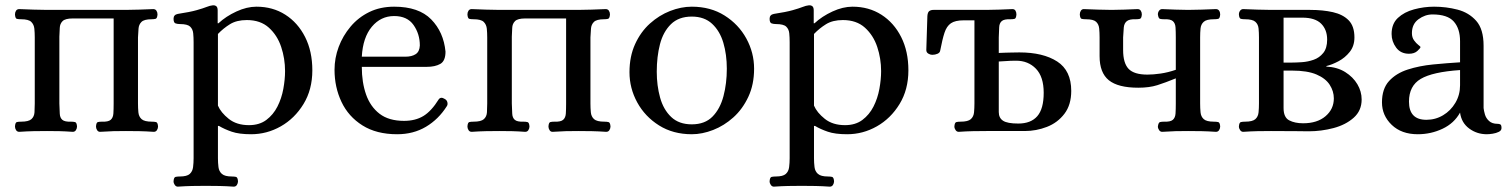

<svg xmlns="http://www.w3.org/2000/svg" viewBox="-20 -490 5655 718"><path d="M52 3Q44 3 40 -3.5Q36 -10 36 -17Q37 -32 43 -33.5Q49 -35 59 -35Q87 -35 97.5 -44.5Q108 -54 109 -70Q110 -86 110 -103V-350Q110 -367 108.5 -382.5Q107 -398 97 -408Q87 -418 59 -418Q49 -418 43 -419.5Q37 -421 36 -436Q36 -444 40 -450Q44 -456 52 -456Q81 -455 105 -454Q129 -453 156 -453H450Q476 -453 500.5 -454Q525 -455 553 -456Q561 -456 565 -450Q569 -444 569 -436Q568 -421 561.5 -419.5Q555 -418 547 -418Q519 -418 509 -408Q499 -398 498 -382.5Q497 -367 496 -350V-103Q496 -86 497.5 -70Q499 -54 509.5 -44.5Q520 -35 548 -35Q557 -35 563.5 -33.5Q570 -32 571 -17Q571 -10 567 -3.5Q563 3 555 3Q526 1 502 0.5Q478 0 451 0Q425 0 404 0.5Q383 1 354 3Q347 3 343 -3.5Q339 -10 339 -17Q340 -32 346 -33.5Q352 -35 361 -35Q385 -34 394 -42Q403 -50 404 -65.5Q405 -81 405 -103V-421H252Q224 -421 214 -411Q204 -401 203.5 -385.5Q203 -370 202 -353V-103Q203 -81 203.5 -65.5Q204 -50 213 -42Q222 -34 246 -35Q254 -35 260.5 -33.5Q267 -32 268 -17Q268 -10 264 -3.5Q260 3 252 3Q224 1 203 0.5Q182 0 156 0Q129 0 105 0.5Q81 1 52 3Z M645 208Q638 208 633.5 201.5Q629 195 629 188Q630 173 636.5 171.5Q643 170 652 170Q679 170 689.5 160.5Q700 151 702 135Q704 119 704 102V-332Q704 -350 702.5 -365.5Q701 -381 691 -390.5Q681 -400 653 -400Q644 -400 636.5 -402.5Q629 -405 629 -420Q629 -435 645 -438Q691 -445 715.5 -452Q740 -459 752.5 -464Q765 -469 775 -470Q783 -471 788.5 -467Q794 -463 794 -451V-403H797Q825 -429 864 -447Q903 -465 939 -465Q1000 -465 1047 -435Q1094 -405 1121 -351.5Q1148 -298 1148 -227Q1148 -155 1115 -101Q1082 -47 1030 -17.5Q978 12 919 12Q874 12 846.5 2.5Q819 -7 799 -19H795V102Q795 119 797 135Q799 151 810 160.5Q821 170 847 170Q856 170 862.5 171.5Q869 173 870 188Q870 195 866 201.5Q862 208 854 208Q825 206 800.5 205.5Q776 205 749 205Q722 205 698 205.5Q674 206 645 208ZM911 -22Q950 -22 976 -41.5Q1002 -61 1017.5 -91.5Q1033 -122 1039.5 -157.5Q1046 -193 1046 -224Q1046 -271 1031.5 -314.5Q1017 -358 985.5 -386.5Q954 -415 903 -415Q865 -415 840 -399.5Q815 -384 795 -363V-95Q806 -69 835.5 -45.5Q865 -22 911 -22Z M1465 12Q1388 12 1335.5 -21Q1283 -54 1257 -109Q1231 -164 1231 -229Q1231 -273 1246.5 -314.5Q1262 -356 1291 -390.5Q1320 -425 1361 -445Q1402 -465 1454 -465Q1546 -465 1592.5 -417.5Q1639 -370 1646 -297Q1646 -262 1626.5 -251Q1607 -240 1576 -240H1333Q1333 -182 1349 -136.5Q1365 -91 1399.5 -64.5Q1434 -38 1491 -38Q1533 -38 1563 -56Q1593 -74 1621 -119Q1629 -129 1643 -120Q1651 -116 1653 -107.5Q1655 -99 1651 -93Q1620 -44 1573 -16Q1526 12 1465 12ZM1333 -278H1496Q1520 -278 1534.5 -287.5Q1549 -297 1550 -320Q1550 -363 1526.5 -396.5Q1503 -430 1454 -430Q1404 -430 1370.5 -390Q1337 -350 1333 -278Z M1744 3Q1736 3 1732 -3.5Q1728 -10 1728 -17Q1729 -32 1735 -33.5Q1741 -35 1751 -35Q1779 -35 1789.5 -44.5Q1800 -54 1801 -70Q1802 -86 1802 -103V-350Q1802 -367 1800.5 -382.5Q1799 -398 1789 -408Q1779 -418 1751 -418Q1741 -418 1735 -419.5Q1729 -421 1728 -436Q1728 -444 1732 -450Q1736 -456 1744 -456Q1773 -455 1797 -454Q1821 -453 1848 -453H2142Q2168 -453 2192.5 -454Q2217 -455 2245 -456Q2253 -456 2257 -450Q2261 -444 2261 -436Q2260 -421 2253.5 -419.5Q2247 -418 2239 -418Q2211 -418 2201 -408Q2191 -398 2190 -382.5Q2189 -367 2188 -350V-103Q2188 -86 2189.5 -70Q2191 -54 2201.5 -44.5Q2212 -35 2240 -35Q2249 -35 2255.5 -33.5Q2262 -32 2263 -17Q2263 -10 2259 -3.5Q2255 3 2247 3Q2218 1 2194 0.5Q2170 0 2143 0Q2117 0 2096 0.5Q2075 1 2046 3Q2039 3 2035 -3.5Q2031 -10 2031 -17Q2032 -32 2038 -33.5Q2044 -35 2053 -35Q2077 -34 2086 -42Q2095 -50 2096 -65.5Q2097 -81 2097 -103V-421H1944Q1916 -421 1906 -411Q1896 -401 1895.5 -385.5Q1895 -370 1894 -353V-103Q1895 -81 1895.5 -65.5Q1896 -50 1905 -42Q1914 -34 1938 -35Q1946 -35 1952.5 -33.5Q1959 -32 1960 -17Q1960 -10 1956 -3.5Q1952 3 1944 3Q1916 1 1895 0.5Q1874 0 1848 0Q1821 0 1797 0.5Q1773 1 1744 3Z M2567 12Q2497 12 2444.5 -21Q2392 -54 2363 -107Q2334 -160 2334 -220Q2334 -279 2355 -325Q2376 -371 2410.5 -402Q2445 -433 2486 -449Q2527 -465 2567 -465Q2637 -465 2689.5 -432Q2742 -399 2771 -346Q2800 -293 2800 -233Q2800 -174 2778.5 -128Q2757 -82 2722.5 -51Q2688 -20 2647 -4Q2606 12 2567 12ZM2567 -25Q2616 -25 2644.5 -54Q2673 -83 2685.5 -130.5Q2698 -178 2698 -233Q2698 -286 2685 -330Q2672 -374 2643 -401Q2614 -428 2567 -428Q2518 -428 2489 -399.5Q2460 -371 2448 -324.5Q2436 -278 2436 -222Q2436 -170 2448.5 -125Q2461 -80 2490 -52.5Q2519 -25 2567 -25Z M2874 208Q2867 208 2862.5 201.5Q2858 195 2858 188Q2859 173 2865.5 171.5Q2872 170 2881 170Q2908 170 2918.5 160.5Q2929 151 2931 135Q2933 119 2933 102V-332Q2933 -350 2931.5 -365.5Q2930 -381 2920 -390.5Q2910 -400 2882 -400Q2873 -400 2865.5 -402.5Q2858 -405 2858 -420Q2858 -435 2874 -438Q2920 -445 2944.5 -452Q2969 -459 2981.5 -464Q2994 -469 3004 -470Q3012 -471 3017.5 -467Q3023 -463 3023 -451V-403H3026Q3054 -429 3093 -447Q3132 -465 3168 -465Q3229 -465 3276 -435Q3323 -405 3350 -351.5Q3377 -298 3377 -227Q3377 -155 3344 -101Q3311 -47 3259 -17.5Q3207 12 3148 12Q3103 12 3075.5 2.5Q3048 -7 3028 -19H3024V102Q3024 119 3026 135Q3028 151 3039 160.5Q3050 170 3076 170Q3085 170 3091.5 171.5Q3098 173 3099 188Q3099 195 3095 201.5Q3091 208 3083 208Q3054 206 3029.5 205.5Q3005 205 2978 205Q2951 205 2927 205.5Q2903 206 2874 208ZM3140 -22Q3179 -22 3205 -41.5Q3231 -61 3246.5 -91.5Q3262 -122 3268.5 -157.5Q3275 -193 3275 -224Q3275 -271 3260.5 -314.5Q3246 -358 3214.5 -386.5Q3183 -415 3132 -415Q3094 -415 3069 -399.5Q3044 -384 3024 -363V-95Q3035 -69 3064.5 -45.5Q3094 -22 3140 -22Z M3565 3Q3558 3 3553.5 -3.5Q3549 -10 3549 -17Q3550 -32 3556.5 -33.5Q3563 -35 3572 -35Q3600 -35 3610.5 -44.5Q3621 -54 3622.5 -70Q3624 -86 3624 -103V-414H3584Q3552 -414 3536 -403Q3520 -392 3512 -367.5Q3504 -343 3496 -301Q3495 -293 3486 -289Q3477 -285 3466 -285Q3459 -285 3451.5 -289.5Q3444 -294 3444 -303L3448 -430Q3449 -444 3455 -448.5Q3461 -453 3471 -453H3669Q3695 -453 3716.5 -454Q3738 -455 3766 -456Q3774 -456 3777.5 -450Q3781 -444 3781 -436Q3780 -421 3774 -419.5Q3768 -418 3759 -418Q3735 -419 3726 -411Q3717 -403 3716.5 -387.5Q3716 -372 3715 -350V-292Q3731 -293 3740.5 -293Q3750 -293 3761.5 -293.5Q3773 -294 3792 -294Q3881 -294 3933.5 -260Q3986 -226 3986 -150Q3986 -98 3960.5 -64.5Q3935 -31 3895 -15.5Q3855 0 3812 0H3669Q3642 0 3618 0.5Q3594 1 3565 3ZM3788 -28Q3835 -28 3859 -55.5Q3883 -83 3883 -143Q3883 -203 3854 -233Q3825 -263 3780 -263Q3757 -263 3740.5 -261.5Q3724 -260 3715 -260V-71Q3715 -49 3731 -38.5Q3747 -28 3788 -28Z M4326 3Q4319 3 4314.5 -3.5Q4310 -10 4310 -17Q4312 -32 4318 -33.5Q4324 -35 4333 -35Q4357 -34 4366 -42Q4375 -50 4376 -65.5Q4377 -81 4377 -103V-197Q4338 -181 4308 -171.5Q4278 -162 4237 -162Q4161 -162 4126.5 -190Q4092 -218 4092 -280V-350Q4092 -368 4090.5 -383.5Q4089 -399 4079 -408.5Q4069 -418 4041 -418Q4031 -418 4025 -419.5Q4019 -421 4018 -436Q4018 -444 4022 -450Q4026 -456 4033 -456Q4062 -455 4086.5 -454Q4111 -453 4137 -453Q4163 -453 4184.5 -454Q4206 -455 4234 -456Q4242 -456 4246 -450Q4250 -444 4250 -436Q4249 -421 4242.5 -419.5Q4236 -418 4228 -418Q4204 -419 4194 -411Q4184 -403 4182.5 -387.5Q4181 -372 4180 -350V-303Q4180 -254 4200.5 -232.5Q4221 -211 4271 -211Q4293 -211 4320.5 -215Q4348 -219 4377 -229V-350Q4377 -372 4376 -387.5Q4375 -403 4366 -411Q4357 -419 4333 -418Q4324 -418 4318 -419.5Q4312 -421 4310 -436Q4310 -444 4314.5 -450Q4319 -456 4326 -456Q4355 -455 4376 -454Q4397 -453 4423 -453Q4450 -453 4474 -454Q4498 -455 4527 -456Q4535 -456 4539 -450Q4543 -444 4543 -436Q4542 -421 4535.5 -419.5Q4529 -418 4519 -418Q4492 -418 4481.5 -408.5Q4471 -399 4469.5 -383.5Q4468 -368 4468 -350V-103Q4468 -86 4469.5 -70Q4471 -54 4481.5 -44.5Q4492 -35 4519 -35Q4529 -35 4535.5 -33.5Q4542 -32 4543 -17Q4543 -10 4539 -3.5Q4535 3 4527 3Q4498 1 4474 0.5Q4450 0 4423 0Q4397 0 4376 0.5Q4355 1 4326 3Z M4629 3Q4622 3 4617.5 -3.5Q4613 -10 4613 -17Q4614 -32 4620.5 -33.5Q4627 -35 4636 -35Q4664 -35 4674.5 -44.5Q4685 -54 4686.5 -70Q4688 -86 4688 -103V-350Q4688 -368 4686.5 -383.5Q4685 -399 4674.5 -408.5Q4664 -418 4636 -418Q4627 -418 4620.5 -419.5Q4614 -421 4613 -436Q4613 -444 4617.5 -450Q4622 -456 4629 -456Q4658 -455 4682 -454Q4706 -453 4733 -453H4879Q4927 -453 4964.5 -444.5Q5002 -436 5023.5 -414Q5045 -392 5045 -350Q5045 -318 5027.5 -296Q5010 -274 4985.5 -261Q4961 -248 4940 -243V-241Q4981 -239 5010.5 -220.5Q5040 -202 5056 -175Q5072 -148 5072 -118Q5072 -76 5042 -49.5Q5012 -23 4966.5 -11Q4921 1 4874 1Q4859 1 4830 0.5Q4801 0 4733 0Q4706 0 4682 0.5Q4658 1 4629 3ZM4780 -256H4812Q4827 -256 4849 -257.5Q4871 -259 4892.5 -266.5Q4914 -274 4928.5 -292Q4943 -310 4943 -342Q4943 -379 4920.5 -401.5Q4898 -424 4850 -424H4780ZM4853 -29Q4906 -29 4937 -55.5Q4968 -82 4968 -122Q4968 -149 4952.5 -173Q4937 -197 4903 -211.5Q4869 -226 4812 -226H4780V-86Q4780 -51 4801 -40Q4822 -29 4853 -29Z M5282 12Q5221 12 5184.5 -23Q5148 -58 5148 -107Q5148 -158 5174.5 -187Q5201 -216 5244.5 -230Q5288 -244 5339.5 -249Q5391 -254 5440 -257V-336Q5440 -383 5416.5 -409.5Q5393 -436 5337 -436Q5309 -436 5284.5 -418Q5260 -400 5260 -366Q5260 -350 5268 -339Q5276 -328 5284 -322Q5292 -316 5292 -314Q5292 -310 5280.5 -299.5Q5269 -289 5249 -289Q5218 -289 5201 -312Q5184 -335 5184 -363Q5184 -401 5207.5 -423Q5231 -445 5268 -455Q5305 -465 5343 -465Q5388 -465 5430.5 -454Q5473 -443 5500.5 -412Q5528 -381 5528 -319V-86Q5529 -76 5533 -62Q5537 -48 5548.5 -37.5Q5560 -27 5580 -27Q5587 -27 5591 -24.5Q5595 -22 5595 -11Q5595 -2 5585 3Q5575 8 5562 10Q5549 12 5540 12Q5503 12 5474 -9.5Q5445 -31 5440 -69Q5418 -29 5374.5 -8.5Q5331 12 5282 12ZM5314 -42Q5348 -42 5376.5 -59Q5405 -76 5422.5 -105.5Q5440 -135 5440 -171V-228Q5337 -221 5293 -195Q5249 -169 5249 -110Q5249 -42 5314 -42Z"/></svg>

Font: Alice
Style: Regular
Weight: 400
Designer: Ksenia Yerulevich
Foundry: Cyreal (http://www.cyreal.org/)
Version: Version 2.003; ttfautohint (v1.8.3)